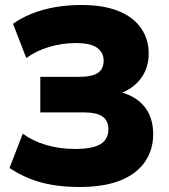

<svg xmlns="http://www.w3.org/2000/svg" viewBox="-20 -736 676 767"><path d="M297 11Q238 11 188.5 2.5Q139 -6 97 -23Q55 -40 18 -65L71 -202Q110 -173 164 -157Q218 -141 280 -141Q349 -141 381 -160Q413 -179 413 -220Q413 -254 389.5 -270.5Q366 -287 314 -287H141V-429H295Q347 -429 370.5 -444.5Q394 -460 394 -494Q394 -526 368 -545Q342 -564 283 -564Q229 -564 176.5 -548.5Q124 -533 85 -504L32 -641Q64 -664 106 -681Q148 -698 198 -707Q248 -716 306 -716Q396 -716 455.5 -691Q515 -666 544.5 -622Q574 -578 574 -523Q574 -462 540 -419Q506 -376 448 -359V-371Q517 -357 554.5 -313Q592 -269 592 -200Q592 -139 560 -91Q528 -43 463 -16Q398 11 297 11Z"/></svg>

Font: Nunito Sans 11pt Black
Style: Regular
Weight: 900
Version: Version 3.101;gftools[0.9.27]